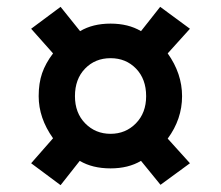

<svg xmlns="http://www.w3.org/2000/svg" viewBox="-20 -601 646 561"><path d="M71 -124 135 -197Q93 -256 93 -320Q93 -358 103 -387Q113 -416 135 -445L71 -517L157 -581L214 -510Q251 -532 303 -532Q355 -532 392 -510L448 -581L535 -517L470 -445Q512 -386 512 -320Q512 -253 470 -196L535 -124L449 -61L392 -131Q355 -109 303 -109Q250 -109 213 -131L157 -60ZM407 -320Q407 -370 377.5 -400.5Q348 -431 303 -431Q258 -431 228.5 -400.5Q199 -370 199 -320Q199 -271 229 -240.5Q259 -210 303 -210Q347 -210 377 -240.5Q407 -271 407 -320Z"/></svg>

Font: Maitree SemiBold
Style: Regular
Weight: 600
Designer: CadsonDemak Team
Foundry: CadsonDemak
Version: Version 1.001